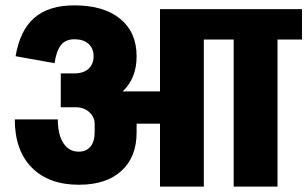

<svg xmlns="http://www.w3.org/2000/svg" viewBox="-20 -694 1143 714"><path d="M1103 -547H1012V0H849V-547H738V0H575V-234H488V-201Q488 -110 431.5 -58.5Q375 -7 274 -7H273Q161 -7 98 -71Q35 -135 35 -250H195Q195 -194 215.5 -162Q236 -130 273 -130Q301 -130 316.5 -149Q332 -168 332 -202V-233Q332 -259 312 -277Q292 -295 263 -295H257H206V-421H256Q290 -421 309 -438Q328 -455 328 -485Q328 -514 309 -531Q290 -548 257 -548Q223 -548 206 -525.5Q189 -503 183 -459L38 -485Q54 -581 107.5 -627.5Q161 -674 256 -674H257Q366 -674 427 -624Q488 -574 488 -485V-484Q488 -403 436 -354H575V-660H1103Z"/></svg>

Font: Akshar
Style: Bold
Weight: 700
Designer: Tall Chai
Foundry: Tall Chai
Version: Version 1.000